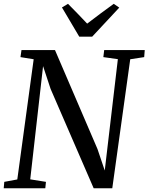

<svg xmlns="http://www.w3.org/2000/svg" viewBox="-22 -1012 798 1032"><path d="M-2 0 1 -34.5 71 -47.5 159 -693.5 88 -705 93.5 -743H273.5L502 -211L541 -95.5L611.5 -694L533.5 -705L538 -743H756L753 -705L678 -693.5L581.5 0H481.5L250 -534L209.5 -656.5L140.5 -48L225 -34.5L221.5 0ZM404 -815 311 -972 343.5 -991.5Q369.5 -965 395.5 -938.5Q421.5 -912 446.5 -885Q481 -912 516.8 -938.2Q552.5 -964.5 589.5 -991.5L619 -971L473.5 -815Z"/></svg>

Font: Merriweather 48pt
Style: Italic
Weight: 400
Italic angle: -7.8°
Version: Version 2.101